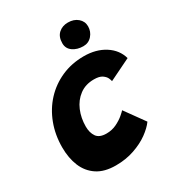

<svg xmlns="http://www.w3.org/2000/svg" viewBox="-176 -844 883 959"><g transform="rotate(-30 265.0 -365.0)"><path d="M456.5 -106Q438 -80 402.5 -54.2Q367 -28.5 318.2 -11.8Q269.5 5 211.5 5Q146 5 104.5 -22.5Q63 -50 43.2 -97.8Q23.5 -145.5 23.5 -207Q23.5 -279 47 -341.2Q70.5 -403.5 113.5 -449.8Q156.5 -496 215.2 -522Q274 -548 344 -548Q414.5 -548 464.5 -516Q514.5 -484 529.5 -430.5L404.5 -369.5Q404 -375 398.5 -387.8Q393 -400.5 377.2 -411.5Q361.5 -422.5 330 -422.5Q281.5 -422.5 247.2 -397Q213 -371.5 195.2 -329.5Q177.5 -287.5 177.5 -238.5Q177.5 -203 193.5 -179.8Q209.5 -156.5 250.5 -156.5Q282.5 -156.5 309 -169.5Q335.5 -182.5 353 -197.5Q370.5 -212.5 375.5 -218.5ZM359.5 -733.5Q394 -733.5 416 -714.5Q438 -695.5 438 -667Q438 -637 418.5 -614.5Q399 -592 368.5 -592Q333.5 -592 308.8 -609.2Q284 -626.5 284 -657Q284 -694.5 305.5 -714Q327 -733.5 359.5 -733.5Z"/></g></svg>

Font: Grandstander
Style: Bold Italic
Weight: 700
Italic angle: -15°
Designer: Tyler Finck
Foundry: Etcetera Type Co
Version: Version 1.200; ttfautohint (v1.8.3)